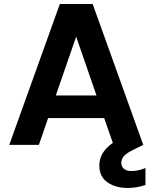

<svg xmlns="http://www.w3.org/2000/svg" viewBox="-20 -719 756 953"><path d="M632 130Q665 130 702 115V199Q660 214 613 214Q554 214 513.5 186Q473 158 473 102Q473 71 488.5 43.5Q504 16 540 -10L497 -133H219L173 0H26L277 -699H440L691 0L643 24Q609 40 595.5 55.5Q582 71 582 89Q582 108 595.5 119Q609 130 632 130ZM459 -245 358 -537 257 -245Z"/></svg>

Font: MSTAGE SemiBold
Style: Regular
Weight: 600
Designer: Ninad Kale (Devanagari), Jonny Pinhorn (Latin)
Foundry: Indian Type Foundry
Version: 4.004